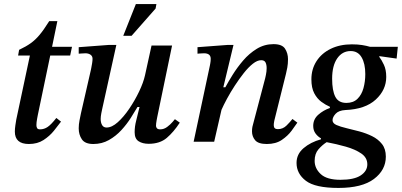

<svg xmlns="http://www.w3.org/2000/svg" viewBox="-20 -697 1976 944"><path d="M122 11Q53 11 53 -50Q53 -63 55.5 -80.5Q58 -98 60 -109L127 -424H69L74 -452Q108 -468 131 -484.5Q154 -501 174.5 -525.5Q195 -550 222 -593H262L236 -467H334L325 -424H227L166 -132Q166 -132 162.5 -113.5Q159 -95 159 -82Q159 -73 162.5 -67Q166 -61 177 -61Q197 -61 214.5 -73Q232 -85 257 -117L280 -99Q266 -80 245 -54Q224 -28 194 -8.5Q164 11 122 11Z M439 11Q398 11 382.5 -12Q367 -35 367 -66Q367 -85 371 -105.5Q375 -126 378 -140L427 -354Q427 -354 429 -364Q431 -374 433 -386.5Q435 -399 435 -408Q435 -421 425 -428Q415 -435 400 -435Q389 -435 380.5 -434Q372 -433 367 -433V-465L514 -476H552L482 -159Q481 -155 478 -139.5Q475 -124 475 -112Q475 -94 482 -82Q489 -70 504 -70Q530 -70 559 -96Q588 -122 615.5 -162.5Q643 -203 664 -247Q685 -291 693 -327L725 -473H826L753 -121Q753 -121 750 -105Q747 -89 747 -78Q747 -72 751.5 -66.5Q756 -61 768 -61Q786 -61 802 -73Q818 -85 828.5 -97.5Q839 -110 840 -111L864 -94Q834 -48 800 -19Q766 10 711 10Q681 10 661.5 -2.5Q642 -15 642 -47Q642 -75 649.5 -103.5Q657 -132 666 -171H656Q643 -149 623.5 -118Q604 -87 577 -57.5Q550 -28 515.5 -8.5Q481 11 439 11ZM627 -521H586L648 -677H749L745 -655Z M1292 11Q1250 11 1234.5 -7.5Q1219 -26 1219 -51Q1219 -63 1221 -73.5Q1223 -84 1225 -89L1284 -313Q1284 -313 1287.5 -329.5Q1291 -346 1291 -362Q1291 -379 1285.5 -390Q1280 -401 1264 -401Q1245 -401 1223 -383.5Q1201 -366 1178.5 -337.5Q1156 -309 1134.5 -276Q1113 -243 1096 -211.5Q1079 -180 1069 -157L1033 0H932L1012 -375Q1012 -375 1014 -386Q1016 -397 1016 -408Q1016 -435 983 -435Q974 -435 962.5 -434Q951 -433 951 -433V-465L1098 -476H1128L1078 -268H1088Q1102 -294 1124 -329.5Q1146 -365 1175.5 -399.5Q1205 -434 1242.5 -457Q1280 -480 1325 -480Q1367 -480 1381.5 -457.5Q1396 -435 1396 -406Q1396 -383 1392.5 -364.5Q1389 -346 1386 -334L1329 -105Q1329 -105 1327.5 -97Q1326 -89 1326 -81Q1326 -62 1346 -62Q1371 -62 1389 -80Q1407 -98 1418 -112L1442 -94Q1432 -79 1413.5 -54Q1395 -29 1365.5 -9Q1336 11 1292 11Z M1644 227Q1530 227 1484 192Q1438 157 1438 104Q1438 61 1472.5 31.5Q1507 2 1558 -12V-17Q1543 -25 1531.5 -40.5Q1520 -56 1520 -78Q1520 -111 1545 -133Q1570 -155 1602 -166V-172Q1581 -181 1560 -196.5Q1539 -212 1525 -238.5Q1511 -265 1511 -307Q1511 -357 1536 -396Q1561 -435 1606 -457Q1651 -479 1710 -479Q1739 -479 1760.5 -475.5Q1782 -472 1799 -467H1936L1930 -409L1845 -421V-417Q1856 -403 1867.5 -378.5Q1879 -354 1879 -319Q1879 -255 1827.5 -207.5Q1776 -160 1678 -156Q1645 -154 1630 -137.5Q1615 -121 1615 -106Q1615 -91 1634 -82.5Q1653 -74 1683 -67Q1713 -60 1746.5 -51Q1780 -42 1809.5 -27.5Q1839 -13 1858 11Q1877 35 1877 73Q1877 139 1818.5 183Q1760 227 1644 227ZM1586 2Q1564 16 1545.5 37.5Q1527 59 1527 94Q1527 131 1557 159Q1587 187 1654 187Q1721 187 1753.5 165.5Q1786 144 1786 111Q1786 78 1756 57.5Q1726 37 1680 24Q1634 11 1586 2ZM1683 -191Q1717 -191 1737.5 -211Q1758 -231 1767 -263.5Q1776 -296 1776 -333Q1776 -384 1758 -415Q1740 -446 1704 -446Q1663 -446 1638 -410Q1613 -374 1613 -310Q1613 -252 1628.5 -221.5Q1644 -191 1683 -191Z"/></svg>

Font: STIX Two Text Medium
Style: Italic
Weight: 500
Italic angle: -12°
Designer: Ross Mills, John Hudson & Paul Hanslow, Tiro Typeworks Ltd; with prior portions MicroPress Inc. and Coen Hoffman, Elsevi
Foundry: Tiro Typeworks Ltd
Version: Version 2.13 b171